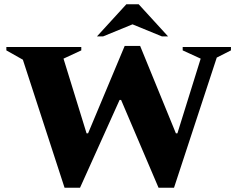

<svg xmlns="http://www.w3.org/2000/svg" viewBox="-20 -882 1121 907"><path d="M285 5 88 -600 10 -644V-660H364V-644L280 -605L389 -252H396L569 -665H642L811 -252H818L928 -605L843 -644V-660H1071V-644L1004 -610L802 5H729L552 -410H545L358 5ZM438 -710 577 -862H635L774 -710H745L606 -767L467 -710Z"/></svg>

Font: Spectral SC ExtraBold
Style: Regular
Weight: 800
Designer: Jean-Baptiste Levee
Foundry: Production Type
Version: Version 2.001